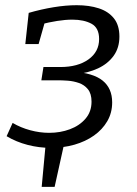

<svg xmlns="http://www.w3.org/2000/svg" viewBox="-20 -557 524 735"><path d="M227.2 -13.7 189.1 158.4H139.6L155.6 -13.7ZM5.3 -35.6 28.3 -86.5Q59.3 -68.2 95.8 -58.4Q132.3 -48.5 168.3 -48.5Q210.9 -48.5 247.5 -62.2Q284.2 -75.8 307.3 -102.6Q330.4 -129.4 330.4 -167.7Q330.4 -198.3 316.6 -215.3Q302.8 -232.3 281.8 -239.4Q260.9 -246.6 239.4 -248.1Q218 -249.6 203.3 -249.6H138.3L146.3 -300.4H210.7Q277.9 -300.4 318.7 -329.6Q359.4 -358.7 359.4 -407.6Q359.4 -450.2 330.5 -466Q301.5 -481.8 257.3 -481.8Q230 -481.8 198.7 -476.8Q167.4 -471.8 135.1 -463.5L154.8 -483.6L127.8 -388.3H76.9L89.9 -507.7Q138.3 -521.7 185.5 -529.4Q232.6 -537.1 273.7 -537.1Q321.4 -537.1 358.1 -525.2Q394.7 -513.4 415.9 -487Q437.1 -460.7 437.1 -417Q437.1 -374 415.1 -343.5Q393.1 -313 355.3 -295.3Q317.4 -277.7 269.1 -272.7L258.7 -282.7Q336.1 -278 372.8 -248.5Q409.4 -219 409.4 -165Q409.4 -125.3 390.8 -93.2Q372.1 -61 339.7 -38.1Q307.4 -15.3 264.9 -3.1Q222.3 9 174 9Q129.3 9 85.8 -2.3Q42.3 -13.6 5.3 -35.6Z"/></svg>

Font: Bitter Thin
Style: Italic
Weight: 100
Italic angle: -9°
Designer: Sol Matas, and Bitter project Authors
Foundry: Sol Matas
Version: Version 2.002